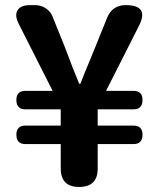

<svg xmlns="http://www.w3.org/2000/svg" viewBox="-20 -741 629 761"><path d="M508.8 -169.9H367.2V-73.2Q367.2 0 293.9 0Q220.7 0 220.7 -73.2V-169.9H81.1Q44.9 -169.9 44.9 -207Q44.9 -243.2 81.1 -243.2H220.7V-307.6H81.1Q44.9 -307.6 44.9 -344.7Q44.9 -380.9 81.1 -380.9H188.5L53.7 -647.5Q37.1 -680.7 49.8 -700.7Q62.5 -720.7 99.6 -720.7H119.1Q142.6 -720.7 161.6 -708Q180.7 -695.3 188.5 -674.8L235.4 -558.6Q272.5 -459 293.9 -409.2H298.8Q309.6 -438.5 331.5 -490.7Q353.5 -543 359.4 -558.6L404.3 -669.9Q424.8 -720.7 478.5 -720.7Q574.2 -720.7 529.3 -635.7L400.4 -380.9H508.8Q544.9 -380.9 544.9 -344.7Q544.9 -307.6 508.8 -307.6H367.2V-243.2H508.8Q544.9 -243.2 544.9 -207Q544.9 -169.9 508.8 -169.9Z"/></svg>

Font: GenSenMaruGothic TW TTF Bold
Style: Regular
Weight: 700
Version: Version 1.301